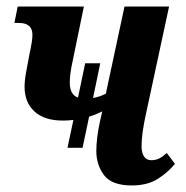

<svg xmlns="http://www.w3.org/2000/svg" viewBox="-20 -556 567 586"><path d="M186 -105 204 -190Q188 -188 172 -188Q115 -188 85 -216Q55 -244 55 -291Q55 -310 60 -337.5Q65 -365 70 -391Q79 -432 79 -450Q79 -486 37 -486H24L34 -536H236L209 -405Q203 -378 198 -351.5Q193 -325 193 -304Q193 -267 218 -258L240 -363H286L264 -257Q283 -260 303 -270L360 -536H496L425 -206Q419 -179 415.5 -154Q412 -129 412 -110Q412 -90 419.5 -78.5Q427 -67 442 -67Q455 -67 466 -72.5Q477 -78 489 -89L514 -56Q493 -30 461.5 -10Q430 10 382 10Q321 10 297.5 -21.5Q274 -53 274 -95Q274 -113 276.5 -135Q279 -157 285 -185L292 -216Q272 -206 252 -200L232 -105Z"/></svg>

Font: Noto Serif Condensed
Style: Bold Italic
Weight: 700
Width: 3
Italic angle: -12°
Designer: Monotype Design Team
Foundry: Monotype Imaging Inc.
Version: Version 2.014